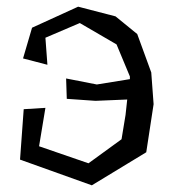

<svg xmlns="http://www.w3.org/2000/svg" viewBox="-20 -542 530 575"><path d="M440 -230 418 -86 255 13 40 -64 51 -215 116 -219 97 -104 245 -53 344 -125 356 -198 361 -244 266 -240 180 -246 178 -307 270 -289 369 -305V-313L329 -409L219 -473L116 -429L122 -348L49 -367L76 -459L214 -522L326 -493L391 -440L433 -325Z"/></svg>

Font: Underdog
Style: Regular
Weight: 400
Designer: Sergey Steblina
Foundry: Sergey Steblina, Jovanny Lemonad
Version: Version 1.001; ttfautohint (v0.9)